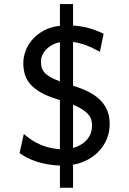

<svg xmlns="http://www.w3.org/2000/svg" viewBox="-20 -801 626 929"><path d="M178.2 -502.9Q178.2 -487.3 181.6 -474.6Q185.1 -461.9 194.8 -450.4Q204.6 -439 222.7 -428.5Q240.7 -418 270 -407.2V-596.7Q249 -592.8 232.2 -583.5Q215.3 -574.2 203.4 -561.8Q191.4 -549.3 184.8 -534.2Q178.2 -519 178.2 -502.9ZM425.3 -193.4Q425.3 -207.5 421.9 -220.5Q418.5 -233.4 408.4 -245.8Q398.4 -258.3 380.6 -270.3Q362.8 -282.2 333.5 -294.4V-85Q353 -90.3 369.6 -99.9Q386.2 -109.4 398.7 -123Q411.1 -136.7 418.2 -154.3Q425.3 -171.9 425.3 -193.4ZM463.4 -550.3Q425.3 -571.3 395 -582.5Q364.7 -593.8 333.5 -597.7V-386.2Q376.5 -373 409.4 -356.2Q442.4 -339.4 464.8 -316.9Q487.3 -294.4 499 -266.1Q510.7 -237.8 510.7 -202.1Q510.7 -162.6 497.1 -129.4Q483.4 -96.2 459.7 -70.6Q436 -44.9 403.6 -27.8Q371.1 -10.7 333.5 -3.9V107.4H270V0Q239.7 -1 211.4 -5.9Q183.1 -10.7 158.2 -18.8Q133.3 -26.9 112.1 -37.4Q90.8 -47.9 74.7 -60.5L95.2 -152.8Q136.2 -116.7 180.2 -99.1Q224.1 -81.5 270 -79.1V-316.9Q266.1 -317.9 263.7 -318.8Q210.9 -334.5 177.7 -353.5Q144.5 -372.6 125.7 -394.8Q106.9 -417 99.9 -442.4Q92.8 -467.8 92.8 -496.6Q92.8 -522.9 102.8 -552.2Q112.8 -581.5 134.5 -607.2Q156.2 -632.8 189.7 -651.9Q223.1 -670.9 270 -676.3V-781.2H333.5V-677.2Q374 -674.8 408.9 -665.3Q443.8 -655.8 481.4 -637.7Z"/></svg>

Font: Andika Compact
Style: Regular
Weight: 400
Designer: Victor Gaultney, Annie Olsen, Julie Remington, Don Collingsworth, Eric Hays, Becca Hirsbrunner
Foundry: SIL International
Version: Version 5.000 ; LnSpcTght